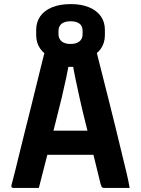

<svg xmlns="http://www.w3.org/2000/svg" viewBox="-20 -919 690 939"><path d="M149 -280H364Q380 -280 395 -280Q410 -280 425 -280L460 -289L474 -225L488 -162H158Q155 -162 152.5 -163.5Q150 -165 148.5 -167.5Q147 -170 147 -173ZM170 0Q139 0 107 0Q75 0 44 0Q42 0 40 -1Q38 -2 36.5 -5Q35 -8 36 -13Q43 -38 53.5 -80.5Q64 -123 77 -176.5Q90 -230 105 -289.5Q120 -349 135 -409Q150 -469 163.5 -525Q177 -581 188.5 -626Q200 -671 208 -701Q265 -701 325.5 -701Q386 -701 434 -701Q438 -701 440 -699.5Q442 -698 443.5 -696Q445 -694 446 -690Q460 -634 476 -571Q492 -508 509.5 -438.5Q527 -369 545.5 -294Q564 -219 583 -139Q591 -106 599.5 -71Q608 -36 614 0Q586 0 553 0Q520 0 491 0Q485 0 481.5 -1.5Q478 -3 476.5 -7Q475 -11 472 -19Q450 -110 431 -186.5Q412 -263 396 -327Q380 -391 368.5 -443.5Q357 -496 348 -539Q339 -582 334 -616L373 -592H280L319 -616Q313 -582 304 -539.5Q295 -497 282.5 -444Q270 -391 253 -325.5Q236 -260 216 -179.5Q196 -99 170 0ZM326 -899Q379 -899 416.5 -883Q454 -867 473.5 -839Q493 -811 493 -773V-747Q493 -709 473 -680.5Q453 -652 415.5 -636.5Q378 -621 325 -621Q272 -621 234.5 -636.5Q197 -652 177 -680.5Q157 -709 157 -747V-773Q157 -811 177 -839.5Q197 -868 235 -883.5Q273 -899 326 -899ZM325 -815Q297 -815 281.5 -803Q266 -791 266 -767V-752Q266 -741 270 -732Q274 -723 282 -716Q290 -710 300.5 -707Q311 -704 325 -704Q353 -704 368.5 -716.5Q384 -729 384 -752V-767Q384 -778 380.5 -787.5Q377 -797 369 -803Q362 -809 350.5 -812Q339 -815 325 -815Z"/></svg>

Font: Recursive
Style: Bold
Weight: 700
Version: Version 1.085